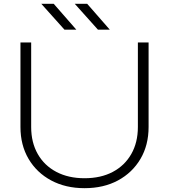

<svg xmlns="http://www.w3.org/2000/svg" viewBox="-20 -972 884 1004"><path d="M436 -952 554 -817H492L371 -952ZM261 -952 379 -817H317L196 -952ZM143 -308Q143 -227 177.5 -166.5Q212 -106 275 -73Q338 -40 422 -40Q507 -40 569.5 -73Q632 -106 666.5 -166.5Q701 -227 701 -308V-750H757V-308Q757 -213 714.5 -141Q672 -69 597 -28.5Q522 12 422 12Q323 12 247.5 -28.5Q172 -69 129.5 -141Q87 -213 87 -308V-750H143Z"/></svg>

Font: Bounded
Style: Regular
Weight: 200
Designer: Vlad Churkin
Version: Version 1.0